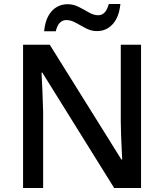

<svg xmlns="http://www.w3.org/2000/svg" viewBox="-20 -937 818 957"><path d="M683 0H549L191 -575H187Q189 -535 191.5 -483Q194 -431 195 -378V0H95V-714H228L585 -142H589Q588 -163 586.5 -195.5Q585 -228 583.5 -264Q582 -300 582 -333V-714H683ZM200 -781Q206 -846 237.5 -881Q269 -916 318 -916Q346 -916 372.5 -902.5Q399 -889 423 -875Q447 -861 469 -861Q508 -861 522 -917H580Q574 -853 542.5 -817.5Q511 -782 463 -782Q435 -782 409 -795.5Q383 -809 358.5 -823Q334 -837 311 -837Q271 -837 258 -781Z"/></svg>

Font: Noto Kufi Arabic Medium
Style: Regular
Weight: 500
Designer: Monotype Design Team, David Williams, Khaled Hosny
Foundry: Google LLC
Version: Version 2.109; ttfautohint (v1.8.4.7-5d5b)